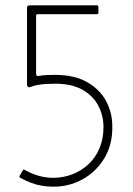

<svg xmlns="http://www.w3.org/2000/svg" viewBox="-20 -693 496 718"><path d="M177 5Q157 5 136 1.5Q115 -2 94.5 -10Q74 -18 54 -29Q53 -31 52.5 -32.5Q52 -34 53 -35L66 -57Q67 -59 69 -59Q71 -59 72 -58Q98 -43 125 -35.5Q152 -28 178 -28Q216 -28 250 -41Q284 -54 310.5 -78.5Q337 -103 352 -138.5Q367 -174 367 -218Q367 -260 348 -297Q329 -334 289 -357Q249 -380 185 -380Q168 -380 152 -379Q136 -378 121.5 -375.5Q107 -373 93 -367Q86 -366 83.5 -369Q81 -372 81 -375V-663Q81 -668 83 -670.5Q85 -673 92 -673H342Q346 -673 347 -671Q348 -669 348 -667V-645Q348 -640 342 -640H122Q115 -640 115 -634V-417Q115 -413 117 -410.5Q119 -408 124 -409Q141 -412 158 -412.5Q175 -413 185 -413Q259 -413 306.5 -385.5Q354 -358 377 -314.5Q400 -271 400 -221Q401 -151 369.5 -100Q338 -49 287 -21.5Q236 6 177 5Z"/></svg>

Font: Glory Thin Thin
Style: Regular
Weight: 250
Version: Version 1.011